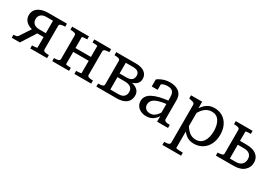

<svg xmlns="http://www.w3.org/2000/svg" viewBox="22 -1372 3462 2450"><g transform="rotate(30 1753.5 -147.5)"><path d="M267 -211 132 0H12V-45H21Q38 -45 49 -47.5Q60 -50 68.5 -56.5Q77 -63 84 -75L181 -223Q157 -228 138 -238Q99 -256 77.5 -287.5Q56 -319 56 -360Q56 -405 79.5 -438Q103 -471 149.5 -489.5Q196 -508 264 -508H533V-463H531Q495 -463 472 -456Q449 -449 449 -427V-81Q449 -59 472 -52Q495 -45 531 -45H533V0H285V-45H288Q302 -45 319 -46Q336 -47 348 -49.5Q360 -52 360 -55V-211ZM360 -451H266Q211 -451 183.5 -426Q156 -401 156 -360Q156 -317 183.5 -292.5Q211 -268 266 -268H360Z M693 -81V-427Q693 -449 670 -456Q647 -463 611 -463H609V-508H857V-463H854Q840 -463 823 -462Q806 -461 794 -459Q782 -457 782 -453V-293H1010V-453Q1010 -457 997.5 -459Q985 -461 968 -462Q951 -463 937 -463H935V-508H1183V-463H1181Q1145 -463 1122 -456Q1099 -449 1099 -427V-81Q1099 -59 1122 -52Q1145 -45 1181 -45H1183V0H935V-45H937Q951 -45 968 -46Q985 -47 997.5 -49.5Q1010 -52 1010 -55V-236H782V-55Q782 -52 794 -49.5Q806 -47 823 -46Q840 -45 854 -45H857V0H609V-45H611Q647 -45 670 -52Q693 -59 693 -81Z M1259 -508H1548Q1634 -508 1678.5 -473Q1723 -438 1723 -379Q1723 -343 1702.5 -316Q1682 -289 1642 -274Q1634 -271 1626 -269Q1641 -266 1654 -262Q1698 -247 1722 -218.5Q1746 -190 1746 -148Q1746 -76 1696.5 -38Q1647 0 1559 0H1259V-45H1261Q1297 -45 1320 -52Q1343 -59 1343 -81V-427Q1343 -449 1320 -456Q1297 -463 1261 -463H1259ZM1432 -57H1549Q1605 -57 1631 -82Q1657 -107 1657 -149Q1657 -193 1627 -216Q1597 -239 1534 -239H1432ZM1432 -293H1533Q1570 -293 1593 -303.5Q1616 -314 1626 -333.5Q1636 -353 1636 -378Q1636 -413 1612.5 -432Q1589 -451 1537 -451H1432Z M2154 0V-82Q2143 -63 2129 -48Q2104 -20 2071 -5Q2038 10 1996 10Q1953 10 1917.5 -6Q1882 -22 1860.5 -52.5Q1839 -83 1839 -124Q1839 -165 1860 -195.5Q1881 -226 1923 -248Q1965 -270 2027 -285Q2079 -297 2144 -305V-350Q2144 -392 2132.5 -416.5Q2121 -441 2099 -451Q2077 -461 2045 -461Q1996 -461 1965 -441Q1961 -439 1957 -436V-355H1870V-458Q1885 -470 1910.5 -484Q1936 -498 1972 -508Q2008 -518 2051 -518Q2086 -518 2118 -510Q2150 -502 2176 -483.5Q2202 -465 2217 -434.5Q2232 -404 2232 -359V-81Q2232 -67 2243 -59Q2254 -51 2272.5 -48Q2291 -45 2315 -45V0ZM2144 -255Q2110 -251 2082 -245Q2043 -237 2014.5 -226Q1986 -215 1968 -200.5Q1950 -186 1941 -167Q1932 -148 1932 -125Q1932 -101 1943 -83Q1954 -65 1974 -55Q1994 -45 2020 -45Q2055 -45 2082.5 -62Q2110 -79 2132 -110Q2138 -119 2144 -130Z M2636 223H2361V178H2363Q2387 178 2405.5 175Q2424 172 2434.5 164Q2445 156 2445 142V-415Q2445 -430 2437 -437.5Q2429 -445 2412.5 -450Q2396 -455 2371 -460L2361 -462V-508H2525V-413Q2548 -445 2571 -467Q2598 -492 2630.5 -505Q2663 -518 2704 -518Q2774 -518 2826 -485.5Q2878 -453 2907 -394.5Q2936 -336 2936 -257Q2936 -178 2906.5 -118Q2877 -58 2823 -24Q2769 10 2697 10Q2657 10 2626 -1.5Q2595 -13 2569 -37Q2551 -52 2534 -74V168Q2534 171 2547 173.5Q2560 176 2577 177Q2594 178 2607 178H2636ZM2534 -348V-154Q2550 -128 2567 -109Q2593 -78 2625 -62.5Q2657 -47 2694 -47Q2730 -47 2758 -62Q2786 -77 2804.5 -105Q2823 -133 2832.5 -171.5Q2842 -210 2842 -257Q2842 -304 2832.5 -341.5Q2823 -379 2805 -406Q2787 -433 2760 -447Q2733 -461 2698 -461Q2659 -461 2626.5 -444.5Q2594 -428 2567 -396Q2550 -375 2534 -348Z M3193 -317H3284Q3385 -317 3436 -276Q3487 -235 3487 -165Q3487 -93 3433.5 -46.5Q3380 0 3279 0H3020V-45H3022Q3058 -45 3081 -52Q3104 -59 3104 -81V-427Q3104 -449 3081 -456Q3058 -463 3022 -463H3020V-508H3268V-463H3265Q3251 -463 3234 -462Q3217 -461 3205 -459Q3193 -457 3193 -453ZM3193 -57H3277Q3338 -57 3367.5 -86.5Q3397 -116 3397 -164Q3397 -209 3368.5 -234.5Q3340 -260 3282 -260H3193Z"/></g></svg>

Font: Roboto Serif 20pt
Style: Regular
Weight: 400
Designer: Greg Gazdowicz
Foundry: Commercial Type
Version: Version 1.008